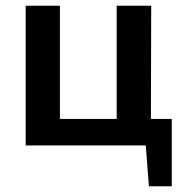

<svg xmlns="http://www.w3.org/2000/svg" viewBox="-20 -510 651 673"><path d="M509 -93H582V143H502L491 0H70V-490H190V-93H389V-490H510Z"/></svg>

Font: Exo 2 Semi Bold
Style: Regular
Weight: 600
Designer: Natanael Gama
Version: Version 1.001;PS 001.001;hotconv 1.0.88;makeotf.lib2.5.64775